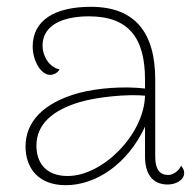

<svg xmlns="http://www.w3.org/2000/svg" viewBox="-20 -532 574 564"><path d="M512 -45C504 -28 487 -18 474 -18C450 -18 436 -34 436 -71V-298C436 -437 376 -512 247 -512C143 -512 76 -474 76 -395C76 -357 98 -312 128 -312C134 -312 147 -315 155 -328C121 -336 105 -371 105 -397C105 -468 182 -484 241 -484C357 -484 406 -422 406 -298V-272C344 -279 270 -274 212 -259C106 -230 55 -173 55 -102C55 -38 93 12 173 12C262 12 355 -50 406 -160V-73C406 -23 426 10 473 10C495 10 521 -2 521 -24C521 -30 519 -37 512 -45ZM179 -15C111 -15 87 -58 87 -104C87 -166 133 -208 214 -232C264 -247 352 -256 406 -251C403 -136 281 -15 179 -15Z"/></svg>

Font: Arima Koshi Thin
Style: Regular
Weight: 250
Designer: Joana Correia and Natanael Gama
Foundry: NDISCOVER
Version: Version 1.019;PS 001.019;hotconv 1.0.88;makeotf.lib2.5.64775